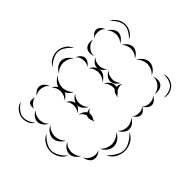

<svg xmlns="http://www.w3.org/2000/svg" viewBox="-286 -1129 1574 1574"><g transform="rotate(-45 501.0 -342.0)"><path d="M417 -760Q432 -794 467 -812.5Q502 -831 539 -829Q576 -827 608.5 -804.5Q641 -782 652 -747Q629 -776 598.5 -796.5Q568 -817 538 -819Q508 -820 475 -803.5Q442 -787 417 -760ZM417 -685Q426 -710 451 -729.5Q476 -749 503 -749Q530 -749 555 -729.5Q580 -710 589 -685Q572 -706 548.5 -715.5Q525 -725 503 -725Q481 -725 457.5 -715.5Q434 -706 417 -685ZM-5 -537Q-34 -554 -47 -587Q-60 -620 -54 -653Q-48 -685 -24.5 -712Q-1 -739 32 -744Q3 -728 -18 -702.5Q-39 -677 -44 -651Q-49 -625 -37.5 -594Q-26 -563 -5 -537ZM158 -685Q168 -703 189.5 -716.5Q211 -730 232 -726Q253 -723 269.5 -704.5Q286 -686 290 -665Q279 -683 262 -691.5Q245 -700 228 -703Q212 -705 193 -702Q174 -699 158 -685ZM827 -685Q835 -702 853.5 -715Q872 -728 890 -726Q908 -724 923.5 -707.5Q939 -691 943 -673Q933 -688 917.5 -694Q902 -700 887 -702Q873 -703 856.5 -700.5Q840 -698 827 -685ZM1015 -697Q1047 -686 1067 -654.5Q1087 -623 1087 -589Q1088 -554 1069 -522Q1050 -490 1018 -478Q1044 -500 1061 -530.5Q1078 -561 1077 -588Q1077 -616 1059 -645.5Q1041 -675 1015 -697ZM70 -625Q65 -639 67 -657.5Q69 -676 80 -686Q92 -695 110.5 -693.5Q129 -692 142 -685Q127 -688 116 -681.5Q105 -675 96 -667Q87 -660 78.5 -650Q70 -640 70 -625ZM723 -585Q713 -603 713.5 -628.5Q714 -654 728 -669Q742 -685 766.5 -689Q791 -693 811 -685Q790 -685 773.5 -675.5Q757 -666 746 -653Q735 -641 727.5 -623.5Q720 -606 723 -585ZM605 -685Q624 -680 641 -663.5Q658 -647 660 -628Q662 -608 648.5 -588.5Q635 -569 617 -561Q631 -575 634.5 -592.5Q638 -610 636 -625Q635 -641 628 -657.5Q621 -674 605 -685ZM397 -493Q361 -507 341 -545Q325 -510 290 -497Q308 -512 316 -533Q324 -554 324 -573Q324 -592 316 -613Q308 -634 290 -649Q317 -639 334 -613Q342 -636 360 -655Q378 -674 400 -682Q377 -663 366 -637.5Q355 -612 354 -588Q354 -564 364.5 -538.5Q375 -513 397 -493ZM943 -657Q965 -649 982.5 -627Q1000 -605 1000 -581Q1000 -557 982.5 -535.5Q965 -514 943 -506Q961 -521 968.5 -541.5Q976 -562 976 -581Q976 -600 968.5 -621Q961 -642 943 -657ZM70 -454Q47 -462 29 -484.5Q11 -507 11 -531Q11 -556 29 -578.5Q47 -601 70 -609Q51 -593 43 -572Q35 -551 35 -531Q35 -512 43 -490.5Q51 -469 70 -454ZM617 -545Q655 -531 671 -493Q670 -497 670 -501Q670 -522 686.5 -542Q703 -562 723 -569Q707 -555 700.5 -536.5Q694 -518 694 -501Q694 -484 700.5 -465.5Q707 -447 723 -433Q690 -445 676 -477Q677 -471 677 -465Q677 -440 659 -417Q641 -394 617 -385Q636 -401 644.5 -423Q653 -445 653 -465Q653 -485 644.5 -507Q636 -529 617 -545ZM943 -490Q966 -481 984 -458.5Q1002 -436 1002 -412Q1002 -387 984 -364.5Q966 -342 943 -334Q962 -350 970 -371Q978 -392 978 -412Q978 -431 970 -452.5Q962 -474 943 -490ZM397 -321Q374 -329 356 -351.5Q338 -374 338 -397Q332 -381 318.5 -368Q305 -355 290 -349Q306 -362 312 -380Q318 -398 318 -415Q318 -432 312 -450Q306 -468 290 -481Q309 -474 324.5 -456.5Q340 -439 341 -419Q348 -438 363.5 -454Q379 -470 397 -477Q378 -461 370 -440Q362 -419 362 -399Q362 -379 370 -358Q378 -337 397 -321ZM70 -258Q43 -268 23.5 -294Q4 -320 4 -348Q4 -376 23.5 -402Q43 -428 70 -438Q48 -420 38 -395.5Q28 -371 28 -348Q28 -325 38 -300.5Q48 -276 70 -258ZM723 -273Q702 -281 685 -301.5Q668 -322 668 -345Q668 -368 685 -388.5Q702 -409 723 -417Q706 -402 699 -382.5Q692 -363 692 -345Q692 -327 699 -307.5Q706 -288 723 -273ZM-5 -159Q-42 -172 -63.5 -208.5Q-85 -245 -85 -284Q-85 -324 -63.5 -360Q-42 -396 -5 -410Q-35 -384 -55 -350Q-75 -316 -75 -284Q-75 -253 -55 -218.5Q-35 -184 -5 -159ZM621 -205Q620 -212 621 -219L617 -217L621 -220Q623 -236 630 -250.5Q637 -265 648 -271Q651 -282 651 -293Q651 -312 643 -333Q635 -354 617 -369Q639 -361 657 -339Q675 -317 675 -293Q675 -285 672 -277Q702 -277 723 -257Q706 -264 690.5 -260.5Q675 -257 662 -251L659 -249Q646 -232 628 -222Q623 -214 621 -205ZM349 -205Q346 -209 342 -214Q338 -209 334 -205Q337 -211 340 -218Q332 -231 329.5 -246.5Q327 -262 332 -274Q334 -279 337 -282Q332 -297 320.5 -311.5Q309 -326 290 -333Q308 -333 327 -323Q346 -313 356 -297Q376 -307 397 -305Q385 -302 377 -295Q369 -288 363 -280Q366 -265 361 -247.5Q356 -230 346 -217Q347 -211 349 -205ZM943 -318Q970 -308 989.5 -282.5Q1009 -257 1009 -228Q1009 -200 989.5 -174Q970 -148 943 -139Q965 -157 975 -181.5Q985 -206 985 -228Q985 -251 975 -275.5Q965 -300 943 -318ZM70 -79Q46 -88 27.5 -111.5Q9 -135 9 -161Q9 -186 27.5 -210Q46 -234 70 -242Q50 -226 41.5 -203.5Q33 -181 33 -161Q33 -140 41.5 -117.5Q50 -95 70 -79ZM943 -123Q954 -103 953.5 -77Q953 -51 939 -34Q924 -17 898 -12Q872 -7 851 -15Q874 -15 891.5 -25.5Q909 -36 920 -49Q932 -63 939.5 -82Q947 -101 943 -123ZM1018 -79Q1031 -51 1024 -19Q1017 13 996 35Q975 56 943 64Q911 72 883 60Q914 62 943 53.5Q972 45 989 28Q1006 10 1013.5 -19.5Q1021 -49 1018 -79ZM202 -15Q187 2 162.5 10.5Q138 19 117 12Q97 4 83.5 -18.5Q70 -41 70 -63Q78 -42 93.5 -29.5Q109 -17 126 -11Q142 -5 162 -4.5Q182 -4 202 -15ZM409 -15Q399 13 371 33.5Q343 54 313 54Q283 54 255.5 33.5Q228 13 218 -15Q237 8 263 19Q289 30 313 30Q337 30 363 19Q389 8 409 -15ZM580 -15Q572 8 549.5 26Q527 44 503 44Q478 44 455.5 26Q433 8 425 -15Q441 4 462 12Q483 20 503 20Q522 20 543.5 12Q565 4 580 -15ZM708 -15Q702 2 686 16Q670 30 652 30Q634 30 618 16Q602 2 596 -15Q607 -2 622.5 2Q638 6 652 6Q666 6 681 2Q696 -2 708 -15ZM835 -15Q828 4 810 19.5Q792 35 772 35Q751 35 733 19.5Q715 4 708 -15Q721 0 738 5.5Q755 11 772 11Q788 11 805 5.5Q822 0 835 -15ZM485 60Q470 100 431.5 122.5Q393 145 351 145Q309 145 270.5 122.5Q232 100 218 60Q245 92 281 113.5Q317 135 351 135Q385 135 421.5 113.5Q458 92 485 60Z"/></g></svg>

Font: Rubik Puddles
Style: Regular
Weight: 400
Designer: Hubert and Fischer, NaN
Foundry: Hubert and Fischer, NaN
Version: Version 2.200